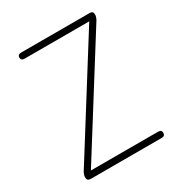

<svg xmlns="http://www.w3.org/2000/svg" viewBox="-166 -816 875 932"><g transform="rotate(-30 271.5 -350.0)"><path d="M73 0Q53 0 53 -18V-22Q53 -33 60 -46L449 -666H87Q67 -666 67 -683Q67 -700 87 -700H470Q490 -700 490 -683V-679Q490 -668 483 -655L94 -35H470Q490 -35 490 -18Q490 0 470 0Z"/></g></svg>

Font: Zen Maru Gothic Light
Style: Regular
Weight: 300
Designer: Yoshimichi Ohira
Foundry: Positype
Version: Version 1.001